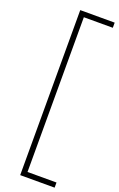

<svg xmlns="http://www.w3.org/2000/svg" viewBox="-192 -856 697 1124"><g transform="rotate(20 156.5 -294.0)"><path d="M98.5 220V-808H313V-776H132.5V188H313V220Z"/></g></svg>

Font: Encode Sans Semi Condensed Thin
Style: Regular
Weight: 100
Width: 4
Designer: Multiple Designers
Foundry: Impallari Type
Version: Version 3.000; ttfautohint (v1.8.3) -l 8 -r 50 -G 200 -x 14 